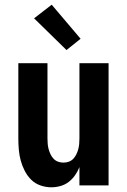

<svg xmlns="http://www.w3.org/2000/svg" viewBox="-20 -789 540 817"><path d="M198 8Q175 8 152 0Q129 -8 112.5 -24.5Q96 -41 85 -62.5Q74 -84 68 -106.5Q62 -129 60 -152.5Q58 -176 58 -200V-520H182V-200Q182 -188 183 -176.5Q184 -165 187 -154Q190 -143 195 -132.5Q200 -122 208 -113.5Q216 -105 227 -101Q238 -97 250 -97Q262 -97 273 -101Q284 -105 292 -113.5Q300 -122 305 -132.5Q310 -143 313 -154Q316 -165 317 -176.5Q318 -188 318 -200V-520H442V0H318V-78Q311 -60 299.5 -43.5Q288 -27 272.5 -15Q257 -3 237.5 2.5Q218 8 198 8ZM263 -576 125 -711 200 -769 323 -624Z"/></svg>

Font: Iosevka SS18 Extrabold
Style: Regular
Weight: 800
Monospace: yes
Designer: Belleve Invis
Foundry: Belleve Invis
Version: Version 25.1.1; ttfautohint (v1.8.4)